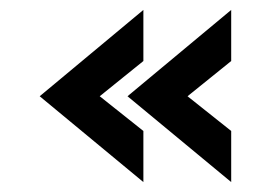

<svg xmlns="http://www.w3.org/2000/svg" viewBox="-20 -443 541 387"><path d="M446 -76V-179L358 -249L446 -320V-423L237 -249ZM269 -76V-179L181 -249L269 -320V-423L60 -249Z"/></svg>

Font: FREAK Grotesk Next
Style: Bold
Weight: 700
Width: 3
Designer: La Scuola Open Source
Foundry: La Scuola Open Source
Version: Version 1.000;PS 1.0;hotconv 1.0.72;makeotf.lib2.5.5900